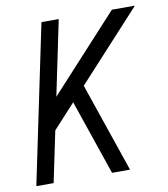

<svg xmlns="http://www.w3.org/2000/svg" viewBox="-78 -751 717 817"><g transform="rotate(-10 280.0 -342.0)"><path d="M87.9 0H13.2L155.8 -683.6H230.5L163.1 -359.9L460 -683.6H559.6L286.1 -385.7L418 0H340.3L229.5 -324.2L133.8 -219.7Z"/></g></svg>

Font: Anka/Coder Condensed
Style: Italic
Weight: 400
Width: 4
Italic angle: -12°
Monospace: yes
Version: Version 001.100